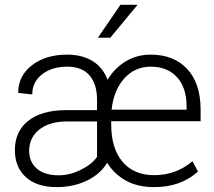

<svg xmlns="http://www.w3.org/2000/svg" viewBox="-20 -764 886 794"><path d="M617.7 9.8Q549.8 9.8 501.2 -16.8Q452.6 -43.5 423.3 -90.8Q394 -43 338.4 -16.6Q282.7 9.8 214.8 9.8Q132.3 9.8 86.9 -31.5Q41.5 -72.8 41.5 -143.1Q41.5 -219.7 95.5 -263.4Q149.4 -307.1 249.5 -308.6H381.3V-351.6Q381.3 -416 350.3 -452.1Q319.3 -488.3 257.8 -488.3Q194.3 -488.3 153.8 -456.5Q113.3 -424.8 113.3 -373.5L55.2 -379.9Q55.2 -450.2 112.1 -494.1Q168.9 -538.1 257.8 -538.1Q318.8 -538.1 362.1 -512Q405.3 -485.8 424.8 -434.1Q454.1 -482.9 500.2 -510.5Q546.4 -538.1 603 -538.1Q698.7 -538.1 753.7 -479.2Q808.6 -420.4 809.6 -314.5V-262.7H439.9V-248.5Q439.9 -150.4 486.8 -95Q533.7 -39.6 617.7 -39.6Q708 -39.6 775.9 -97.2L798.8 -54.7Q728 9.8 617.7 9.8ZM223.6 -39.1Q268.1 -39.1 313.7 -61.5Q359.4 -84 381.3 -115.2V-261.7H256.3Q189.5 -261.7 147.5 -231.9Q105.5 -202.1 101.1 -150.9L100.6 -141.1Q100.6 -93.8 132.6 -66.4Q164.6 -39.1 223.6 -39.1ZM603 -488.3Q538.6 -488.3 494.6 -440.4Q450.7 -392.6 441.4 -310.5H751.5V-325.7Q751.5 -400.9 712.2 -444.6Q672.9 -488.3 603 -488.3ZM478 -744.1H548.8L436 -607.9H384.8Z"/></svg>

Font: RobotoInd Light
Style: Regular
Weight: 300
Designer: Google
Version: Version 2.001151; 2014